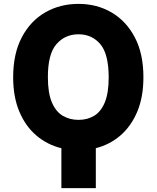

<svg xmlns="http://www.w3.org/2000/svg" viewBox="-20 -757 799 980"><path d="M712 -362.6Q712 -262.1 680.8 -187.5Q649.5 -112.9 594.8 -65.7Q540.1 -18.5 469.1 -0.7V203.1H293.3V-0.4Q221.2 -18.1 165.7 -65.3Q110.1 -112.6 78.7 -187.3Q47.2 -262.1 47.2 -362.6Q47.2 -483 91.3 -566.6Q135.3 -650.2 210.9 -693.7Q286.6 -737.2 380.7 -737.2Q474.1 -737.2 549 -693.7Q623.9 -650.2 668 -566.6Q712 -483 712 -362.6ZM534.8 -362.6Q534.4 -482.2 491.7 -532.1Q448.9 -582 380.7 -582Q312.1 -582 268.1 -531.6Q224.1 -481.2 224.4 -362.6Q224.4 -282.3 244.7 -234.7Q264.9 -187.1 300.2 -166.2Q335.6 -145.2 380.7 -145.2Q426.1 -145.2 460.8 -166.2Q495.4 -187.1 515.1 -234.7Q534.8 -282.3 534.8 -362.6Z"/></svg>

Font: Inter UI Extra Bold
Style: Regular
Weight: 800
Designer: Rasmus Andersson
Foundry: rsms
Version: 3.2;8d6f07862